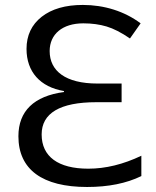

<svg xmlns="http://www.w3.org/2000/svg" viewBox="-20 -744 628 774"><path d="M86.9 -546.9C86.9 -454.6 142.1 -393.1 237.8 -377V-373C117.2 -356.9 54.2 -296.4 54.2 -194.8C54.2 -60.1 151.4 9.8 331.1 9.8C417 9.8 489.7 -4.9 549.8 -34.2V-116.2C477.1 -81.5 405.8 -64 335.9 -64C214.4 -64 147.9 -112.8 147.9 -202.1C147.9 -287.6 221.7 -332 368.2 -332H470.2V-407.2H373C244.1 -407.2 180.2 -458 180.2 -538.1C180.2 -606 231.4 -649.9 315.9 -649.9C350.6 -649.9 381.8 -645.5 409.7 -637.2C437.5 -628.9 469.2 -612.8 503.9 -588.9L546.9 -649.9C481.9 -698.7 399.9 -724.1 314 -724.1C243.7 -724.1 188.5 -708 147.9 -676.3C107.4 -644.5 86.9 -601.1 86.9 -546.9Z"/></svg>

Font: Noto Reveo Sans
Style: Regular
Weight: 400
Designer: Monotype Design team
Foundry: Monotype Imaging Inc.
Version: Version 1.04